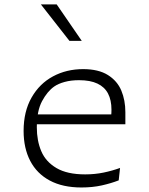

<svg xmlns="http://www.w3.org/2000/svg" viewBox="-20 -818 660 850"><path d="M143 -254.5Q143 -195 162.8 -148.5Q182.5 -102 230 -74Q277.5 -46 357 -46Q400 -46 438.5 -54Q477 -62 511.5 -74.5L505.5 -19.5Q472 -6.5 430.8 2.8Q389.5 12 340.5 12Q257.5 12 200.2 -18.8Q143 -49.5 113.8 -105.8Q84.5 -162 84.5 -238.5Q84.5 -324.5 119.8 -386.2Q155 -448 214.8 -480Q274.5 -512 348 -512Q416 -512 457.8 -485.8Q499.5 -459.5 517.2 -416.8Q535 -374 535 -321.5V-268H136.5V-311.5H489L469 -282.5Q471 -294 472.2 -306Q473.5 -318 473.5 -332Q473.5 -375 458.2 -404Q443 -433 411.2 -448Q379.5 -463 330 -463Q294 -463 266 -455.2Q238 -447.5 220 -435Q189.5 -413.5 166.2 -370.2Q143 -327 143 -254.5ZM287.5 -637 161 -798.5H231L342 -637Z"/></svg>

Font: Monaspace Argon Var ExtraLight
Style: Regular
Weight: 200
Designer: Riley Cran and the Lettermatic Team
Version: Version 1.200 (Monaspace Argon Var)